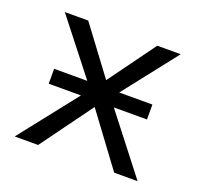

<svg xmlns="http://www.w3.org/2000/svg" viewBox="-83 -503 612 593"><g transform="rotate(20 223.0 -207.0)"><path d="M425 0H348L222 -170L98 0H21L170 -189H64V-238H173L35 -414H112L227 -260L339 -414H416L278 -238H387V-189H278Z"/></g></svg>

Font: Ysabeau Infant
Style: Regular
Weight: 400
Designer: Christian Thalmann (Catharsis Fonts)
Version: Version 0.003